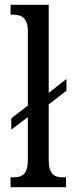

<svg xmlns="http://www.w3.org/2000/svg" viewBox="-20 -780 302 800"><path d="M24 0H255V-41H245C207 -41 183 -52 183 -115V-345L257 -402V-451L183 -393V-760H24V-719H33C64 -719 96 -710 96 -651V-340L27 -287V-240L96 -292V-115C96 -52 72 -41 33 -41H24Z"/></svg>

Font: Noto Serif Armenian ExtraCondensed
Style: Regular
Weight: 400
Width: 2
Designer: Monotype Design Team
Foundry: Monotype Imaging Inc.
Version: Version 2.008